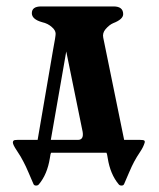

<svg xmlns="http://www.w3.org/2000/svg" viewBox="-20 -475 493 597"><path d="M293 0H172Q154 0 139 0Q137 3 136.5 8Q136 13 135 17Q127 67 101 98Q98 102 92 102Q86 102 84 97Q77 81 68.5 61Q60 41 53 28Q45 12 32.5 -6.5Q20 -25 20 -32Q20 -36 22.5 -38Q25 -40 34 -40H97L145 -320Q149 -341 151 -353.5Q153 -366 153 -370Q153 -381 141 -391Q129 -402 111 -406Q79 -415 79 -434Q79 -455 108 -455H333Q363 -455 363 -431Q363 -415 332 -403Q320 -398 308 -384Q298 -372 301 -358L366 -40H416Q426 -40 428.5 -38Q431 -36 430 -32Q426 -18 415.5 -2.5Q405 13 397 28Q390 41 381.5 61Q373 81 366 97Q364 102 358 102Q352 102 349 98Q323 67 315 17Q314 13 313.5 8.5Q313 4 311 0Q303 0 298 0Q293 0 293 0ZM237 -65 186 -315 138 -40H222Q241 -40 237 -65Z"/></svg>

Font: Shafarik
Style: Regular
Weight: 400
Version: Version 1.001; ttfautohint (v1.8.4.7-5d5b)